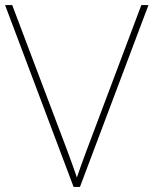

<svg xmlns="http://www.w3.org/2000/svg" viewBox="-20 -734 603 754"><path d="M563 -714H535L320 -143C303 -98 292 -67 282 -37C272 -67 258 -105 244 -143L28 -714H0L269 0H294Z"/></svg>

Font: Noto Sans Arabic UI Th
Style: Regular
Weight: 100
Designer: Monotype Design Team, Nadine Chahine and Nizar Qandah
Foundry: Monotype Imaging Inc.
Version: Version 2.010